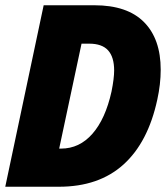

<svg xmlns="http://www.w3.org/2000/svg" viewBox="-39 -710 631 730"><path d="M127 -690H320Q445 -690 508.5 -626Q572 -562 572 -445Q572 -390 559 -331Q524 -169 430.5 -84.5Q337 0 185 0H-19ZM193 -145Q263 -145 312.5 -201.5Q362 -258 385 -362Q395 -412 395 -442Q395 -493 372 -518.5Q349 -544 300 -544H271L186 -145Z"/></svg>

Font: Decalotype Black Italic
Style: Regular
Weight: 900
Italic angle: -12°
Designer: Alfredo Marco Pradil
Foundry: Alfredo Marco Pradil
Version: Version 1.0